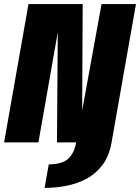

<svg xmlns="http://www.w3.org/2000/svg" viewBox="-53 -695 684 937"><path d="M164.5 222 185 107Q249.5 107 279.5 80Q309.5 53 318.5 0H225L229 -538L134.5 0H-33L86 -675H350.5L348 -155.5L442.5 -675H610.5L491.5 0Q480 66 447.8 109.2Q415.5 152.5 369.8 177Q324 201.5 271 211.8Q218 222 164.5 222Z"/></svg>

Font: Anybody Condensed ExtraBold
Style: Italic
Weight: 800
Width: 3
Italic angle: -10°
Designer: Tyler Finck
Foundry: Etcetera Type Company
Version: Version 1.010; ttfautohint (v1.8.3) -l 8 -r 50 -G 200 -x 14 